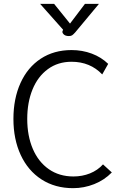

<svg xmlns="http://www.w3.org/2000/svg" viewBox="-20 -971 653 1001"><path d="M50 -351Q50 -457 87 -538.5Q124 -620 192.5 -665Q261 -710 353 -710Q409 -710 458.5 -691.5Q508 -673 544 -638L513 -583Q450 -649 353 -649Q282 -649 229.5 -610.5Q177 -572 149.5 -504.5Q122 -437 122 -351Q122 -263 151 -195Q180 -127 234.5 -89Q289 -51 363 -51Q409 -51 449 -67Q489 -83 517 -114L563 -72Q524 -32 471 -11Q418 10 361 10Q267 10 196.5 -35.5Q126 -81 88 -163Q50 -245 50 -351ZM307 -811 309 -816 189 -951H262L345 -848L423 -951H496L372 -802Q362 -791 356 -787Q350 -783 339 -783Q320 -783 311 -793Q302 -803 307 -811Z"/></svg>

Font: Niramit Light
Style: Regular
Weight: 300
Designer: Katatrad Aksorn Co.,Ltd.
Foundry: Cadson Demak Co.,Ltd.
Version: Version 1.000; ttfautohint (v1.6)